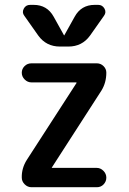

<svg xmlns="http://www.w3.org/2000/svg" viewBox="-20 -785 540 805"><path d="M92.8 -115.2 299.8 -435.5 300.8 -436.5V-438.5Q300.8 -439.5 298.8 -439.5H112.3Q95.7 -439.5 83.5 -451.7Q71.3 -463.9 71.3 -480Q71.3 -496.1 83 -507.8Q94.7 -519.5 112.3 -519.5H385.7Q402.3 -519.5 414.1 -507.8Q425.8 -496.1 425.8 -480.5Q425.8 -438.5 405.3 -405.3L198.2 -84L197.3 -83V-82Q197.3 -81.1 198.2 -81.1H385.7Q401.4 -81.1 413.6 -68.8Q425.8 -56.6 425.8 -40Q425.8 -24.4 414.6 -12.2Q403.3 0 385.7 0H112.3Q95.7 0 83.5 -12.2Q71.3 -24.4 71.3 -40Q70.3 -80.1 92.8 -115.2ZM140.6 -635.7 82 -718.8Q71.3 -732.4 79.6 -748.5Q87.9 -764.6 106.4 -764.6H121.1Q177.7 -764.6 205.1 -714.8L248 -637.7Q248 -636.7 249 -636.7Q250 -636.7 250 -637.7L293 -714.8Q320.3 -764.6 377 -764.6H391.6Q409.2 -764.6 418 -749Q426.8 -733.4 416 -718.8L357.4 -635.7Q324.2 -589.8 266.6 -589.8H231.4Q173.8 -589.8 140.6 -635.7Z"/></svg>

Font: Rounded Mgen+ 1mn medium
Style: Regular
Weight: 500
Designer: [Source Han Sans]
Ryoko NISHIZUKA  (kana & ideographs); Paul D. Hunt (Latin, Greek & Cyrillic); Wenlong ZHANG  (bopomofo
Version: Version 1.059.20150602